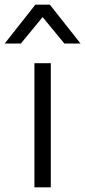

<svg xmlns="http://www.w3.org/2000/svg" viewBox="-74 -800 364 820"><path d="M73 0V-530H143V0ZM15 -614H-54L77 -780H139L270 -614H201L108 -727Z"/></svg>

Font: Cooper Hewitt
Style: Book
Weight: 705
Designer: Village Type and Design LLC
Foundry: Cooper Hewitt Smithsonian Design Museum
Version: 1.000; ttfautohint (v1.8.1)